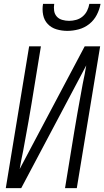

<svg xmlns="http://www.w3.org/2000/svg" viewBox="-20 -975 541 995"><path d="M10 0 131 -735H192L144 -441Q136 -393 127.5 -344.5Q119 -296 110 -248L100 -193Q95 -170 90.5 -146.5Q86 -123 82 -99L419 -735H499L378 0H317L365 -294Q373 -342 381.5 -390.5Q390 -439 399 -487L409 -542Q414 -565 418.5 -588.5Q423 -612 427 -636L90 0ZM329 -815Q300 -815 273 -823Q246 -831 227.5 -850.5Q209 -870 203.5 -898Q198 -926 203 -955H261Q258 -937 260.5 -919.5Q263 -902 274 -889.5Q285 -877 302.5 -872Q320 -867 338 -867Q356 -867 374.5 -872Q393 -877 408 -889.5Q423 -902 431.5 -919.5Q440 -937 443 -955H501Q496 -926 481.5 -898Q467 -870 442.5 -850.5Q418 -831 388 -823Q358 -815 329 -815Z"/></svg>

Font: Iosevka Light
Style: Italic
Weight: 300
Italic angle: -9°
Monospace: yes
Designer: Belleve Invis
Foundry: Belleve Invis
Version: Version 32.5.0; ttfautohint (v1.8.4)